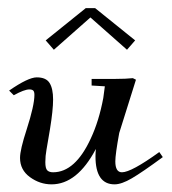

<svg xmlns="http://www.w3.org/2000/svg" viewBox="-20 -453 432 482"><path d="M94.7 -351.6 195.3 -432.6H218.8L319.3 -351.6L298.8 -328.1L207 -409.2L115.2 -328.1ZM2.9 -225.6Q50.8 -258.8 72.3 -258.8Q95.7 -258.8 104.5 -244.6Q113.3 -230.5 113.3 -203.1Q113.3 -176.8 105.5 -128.9L96.7 -77.1Q93.8 -61.5 93.8 -45.9Q93.8 -30.3 98.6 -25.4Q103.5 -20.5 113.3 -20.5Q168.9 -20.5 208 -105.5Q228.5 -149.4 239.3 -207L243.2 -236.3L210 -238.3V-254.9H269.5Q295.9 -254.9 313.5 -256.8L321.3 -252.9L279.3 -119.1Q269.5 -65.4 269.5 -47.9Q269.5 -20.5 286.1 -20.5Q309.6 -20.5 379.9 -71.3L388.7 -58.6Q336.9 -20.5 311 -5.4Q285.2 9.8 267.6 9.8Q219.7 9.8 219.7 -60.5Q219.7 -68.4 220.7 -79.1Q173.8 9.8 109.4 9.8Q80.1 9.8 55.2 -8.3Q30.3 -26.4 30.3 -56.6Q30.3 -77.1 46.9 -127.9Q66.4 -188.5 66.4 -214.8Q66.4 -222.7 63.5 -225.6Q60.5 -228.5 53.7 -228.5Q41 -228.5 14.6 -213.9Z"/></svg>

Font: Kleymisska
Style: Regular
Weight: 500
Italic angle: -8°
Designer: gluk
Foundry: gluk
Version: Version 0.298